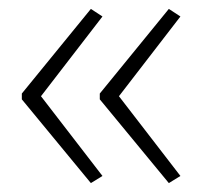

<svg xmlns="http://www.w3.org/2000/svg" viewBox="-20 -492 453 431"><path d="M29 -282V-269L184 -81L210 -97L72 -276L210 -455L184 -472ZM204 -282V-269L359 -81L385 -97L247 -276L385 -455L359 -472Z"/></svg>

Font: Noto Sans Gurmukhi UI ExtraLight
Style: Regular
Weight: 200
Designer: Jelle Bosma - Monotype Design Team
Foundry: Monotype Imaging Inc.
Version: Version 2.004